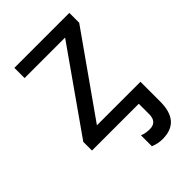

<svg xmlns="http://www.w3.org/2000/svg" viewBox="-219 -623 908 908"><g transform="rotate(-45 235.0 -169.0)"><path d="M431.2 -67.9H140.1L423.8 -470.2V-536.1H56.2V-467.8H327.1L39.1 -58.1V0H352.1V69.8C352.1 104.5 335.9 122.1 304.2 122.1C285.6 122.1 269 119.1 253.9 112.8V186C274.4 194.3 294.4 198.2 314 198.2C392.1 198.2 431.2 153.8 431.2 64.9Z"/></g></svg>

Font: Noto Reveo Sans
Style: Regular
Weight: 400
Designer: Monotype Design team
Foundry: Monotype Imaging Inc.
Version: Version 1.04